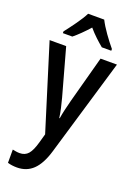

<svg xmlns="http://www.w3.org/2000/svg" viewBox="-185 -886 801 1144"><g transform="rotate(20 216.0 -314.0)"><path d="M3 -591H108L190 -295Q198 -265 205 -234.5Q212 -204 216 -174H219Q223 -200 230 -230.5Q237 -261 246 -295L326 -591H430L247 26Q222 110 181 149.5Q140 189 79 189Q63 189 48 187Q33 185 20 181V97Q30 99 41.5 101Q53 103 65 103Q99 103 119 80Q139 57 154 3L170 -54ZM267 -817Q284 -783 313.5 -741.5Q343 -700 370 -668V-657H310Q288 -675 263.5 -698Q239 -721 216 -748Q192 -721 167.5 -697Q143 -673 123 -657H63V-668Q89 -701 119 -743Q149 -785 165 -817Z"/></g></svg>

Font: Noto Sans Tamil UI Condensed Medium
Style: Regular
Weight: 500
Width: 3
Designer: Jelle Bosma - Monotype Design Team
Foundry: Monotype Imaging Inc.
Version: Version 2.004; ttfautohint (v1.8.4.7-5d5b)